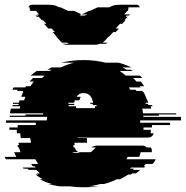

<svg xmlns="http://www.w3.org/2000/svg" viewBox="-41 -785 789 815"><path d="M554 -274V-264H681V-254H604V-244H568V-234H599V-228Q599 -222 598 -219H612Q605 -201 586 -201H288V-199H328V-196Q328 -192 328 -187.5Q328 -183 329 -179H275Q275 -176 275.5 -173.5Q276 -171 276 -169H270Q270 -165 272 -159H276Q281 -145 292 -139H265Q272 -135 284 -135Q292 -135 297 -139H344Q348 -141 351.5 -145Q355 -149 360 -153L366 -159H347Q356 -167 374 -167H563Q575 -167 581 -159H599Q604 -152 604 -145Q603 -143 603 -139H556Q554 -129 550 -119H501Q498 -114 496 -109H620Q618 -104 614.5 -99Q611 -94 607 -89H577Q573 -83 569 -79H576Q575 -78 574 -77Q573 -76 572 -74H516L511 -69H528Q527 -68 525.5 -67Q524 -66 523 -64H554Q547 -57 536 -49H521Q520 -48 518 -47Q516 -46 514 -44H503Q487 -33 468 -24H455Q443 -18 429.5 -13Q416 -8 401 -4H385Q374 -1 362 1.5Q350 4 336 6H378Q364 8 349 9Q334 10 317 10Q301 10 285 9Q269 8 254 6H212Q199 4 187 1.5Q175 -1 163 -4H179Q152 -11 128 -24H141Q123 -34 110 -44H121Q119 -46 117.5 -47Q116 -48 114 -49H129Q125 -53 121 -56.5Q117 -60 113 -64H81L76 -69H59Q58 -71 57 -72Q56 -73 55 -74H110Q109 -76 106 -79H99Q97 -81 95 -84Q93 -87 91 -89H121Q118 -94 115 -99Q112 -104 109 -109H-16Q-19 -114 -21 -119H28L19 -139H46Q44 -144 42.5 -149Q41 -154 39 -159H36L33 -169H40L37 -179H91Q90 -184 89 -189Q88 -194 87 -199H47L45 -219H31Q31 -223 30.5 -226.5Q30 -230 30 -234H-1V-244H34V-254H111V-264H-16V-266Q-16 -271 -15 -274H158Q158 -278 158.5 -281.5Q159 -285 159 -289H0Q0 -291 0.5 -292Q1 -293 1 -294H67Q67 -297 68 -299H142V-304H1Q2 -309 3 -314Q4 -319 5 -324H43Q43 -328 45 -334H12Q12 -336 12.5 -337Q13 -338 13 -339H37Q37 -341 37.5 -342Q38 -343 38 -344H13L15 -349H39L42 -359H61L67 -374H49Q51 -379 53 -384.5Q55 -390 58 -394H55L57 -399H32Q34 -403 34 -404H11L17 -414H66Q67 -416 70 -419H88Q92 -424 95.5 -429.5Q99 -435 103 -439H85Q88 -443 91.5 -446.5Q95 -450 99 -454H138L148 -464H89Q102 -475 115 -484H170L178 -489H160Q168 -494 179 -499H218Q245 -512 274 -519H218Q240 -524 264 -527Q288 -530 314 -530Q340 -530 363 -527Q386 -524 407 -519H462Q477 -515 490.5 -510Q504 -505 517 -499H478Q483 -497 487.5 -494.5Q492 -492 496 -489H514Q516 -488 518 -487Q520 -486 522 -484H467Q480 -475 493 -464H553L563 -454H524Q528 -450 531.5 -446.5Q535 -443 538 -439H556Q560 -435 563.5 -429.5Q567 -424 571 -419H552Q553 -417 556 -414H506L512 -404H535L538 -399H564Q564 -398 566 -394H569L578 -374L584 -359H585L588 -349H576L578 -344H587L589 -339H605Q605 -338 605.5 -337Q606 -336 606 -334H598L601 -324H563L566 -304H707V-299H633Q633 -298 633.5 -297Q634 -296 634 -294H567Q568 -292 568 -289H727Q727 -285 727 -281.5Q727 -278 728 -274ZM250 -339V-334H282V-326H362V-334H369V-339H353V-344H343Q343 -347 342 -349H354Q354 -353 352 -359H351Q350 -368 345 -374Q335 -390 314 -390Q294 -390 284 -374H302Q298 -368 296 -359H276Q276 -357 275.5 -354.5Q275 -352 274 -349H250Q250 -346 249 -344H274V-339ZM497 -736 486 -724H511L506 -719H496L492 -714H501L487 -699H492L478 -684H468L450 -664H464L450 -649H440L421 -629H419L406 -614L395 -604H416Q414 -603 412 -601.5Q410 -600 408 -599H382Q374 -595 363 -595H243Q232 -595 224 -599H251Q249 -600 247 -601.5Q245 -603 243 -604H222Q220 -606 217 -608.5Q214 -611 212 -614L198 -629H200L182 -649H192L178 -664H164L146 -684H156L142 -699H137L123 -714H114L110 -719H121L117 -724H125L114 -736Q112 -738 112 -739H88Q85 -744 85 -749V-754H80Q83 -765 96 -765H162Q172 -765 182 -764Q192 -763 202 -758L211 -754H216L248 -739H273L305 -724H297L308 -719H296L303 -716L309 -719H319L330 -724H306L338 -739H341L374 -754H422L431 -758Q442 -763 451.5 -764Q461 -765 471 -765H537Q550 -765 552 -754H504V-749Q504 -745 502 -739H499Q499 -738 497 -736Z"/></svg>

Font: Rubik Glitch
Style: Regular
Weight: 400
Designer: Hubert and Fischer, NaN
Foundry: Hubert and Fischer, NaN
Version: Version 2.200